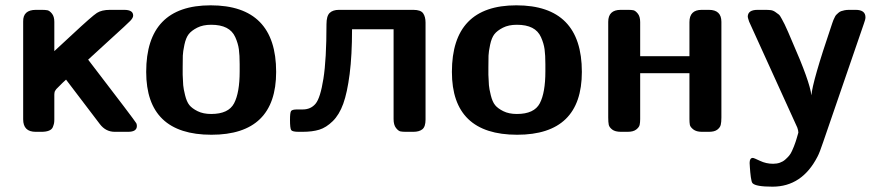

<svg xmlns="http://www.w3.org/2000/svg" viewBox="-20 -495 3298 721"><path d="M67 -414Q66 -458 115 -458H137Q150 -458 158 -456.5Q166 -455 175 -444Q184 -433 184 -413V-303Q210 -327 251 -365Q326 -435 344 -446.5Q362 -458 393 -458H446Q480 -458 480 -437V-436Q480 -428 469 -416.5Q458 -405 394 -347Q345 -302 311 -271Q486 -43 492 -32Q494 -27 494 -22Q494 0 461 0H411Q377 0 355 -29L228 -196Q222 -191 215 -184Q208 -177 205 -174Q202 -171 197.5 -166.5Q193 -162 191.5 -160.5Q190 -159 188 -155.5Q186 -152 185.5 -151Q185 -150 184.5 -146Q184 -142 184 -140Q184 -138 184 -133V-47Q184 -38 183 -32.5Q182 -27 178.5 -18Q175 -9 164 -4.5Q153 0 136 0H114Q67 0 67 -47V-413Z M529 -225Q529 -475 771 -475Q1017 -475 1017 -225Q1017 11 774 11Q529 11 529 -225ZM666 -214Q667 -188 668 -175Q669 -162 675 -137.5Q681 -113 691 -100.5Q701 -88 722 -77.5Q743 -67 773 -67Q838 -67 859 -107Q880 -147 880 -227V-254Q880 -288 877 -310Q874 -332 863.5 -355.5Q853 -379 830.5 -390.5Q808 -402 773 -402Q742 -402 720.5 -391Q699 -380 688.5 -366.5Q678 -353 672.5 -327Q667 -301 666.5 -286Q666 -271 666 -242Z M1069 -45Q1069 -72 1073 -78Q1077 -84 1096 -84H1117Q1147 -84 1165 -105.5Q1183 -127 1194.5 -199.5Q1206 -272 1206 -404Q1206 -435 1218 -446.5Q1230 -458 1253 -458H1532Q1560 -458 1569 -445Q1578 -432 1578 -410V-46Q1578 -19 1566 -9.5Q1554 0 1532 0H1504Q1492 0 1484 -1.5Q1476 -3 1467 -14.5Q1458 -26 1458 -48V-385H1302Q1302 -287 1293 -217Q1284 -147 1269 -105.5Q1254 -64 1229.5 -40Q1205 -16 1179 -8Q1153 0 1116 0H1102Q1078 0 1073.5 -6.5Q1069 -13 1069 -45Z M1677 -225Q1677 -475 1919 -475Q2165 -475 2165 -225Q2165 11 1922 11Q1677 11 1677 -225ZM1814 -214Q1815 -188 1816 -175Q1817 -162 1823 -137.5Q1829 -113 1839 -100.5Q1849 -88 1870 -77.5Q1891 -67 1921 -67Q1986 -67 2007 -107Q2028 -147 2028 -227V-254Q2028 -288 2025 -310Q2022 -332 2011.5 -355.5Q2001 -379 1978.5 -390.5Q1956 -402 1921 -402Q1890 -402 1868.5 -391Q1847 -380 1836.5 -366.5Q1826 -353 1820.5 -327Q1815 -301 1814.5 -286Q1814 -271 1814 -242Z M2264 -54V-413Q2264 -458 2311 -458H2339Q2351 -458 2358.5 -456.5Q2366 -455 2375 -444Q2384 -433 2384 -412V-284H2569V-412Q2569 -458 2615 -458H2642Q2689 -458 2689 -413V-54Q2689 -36 2686.5 -26Q2684 -16 2673.5 -8Q2663 0 2642 0H2616Q2595 0 2583.5 -9Q2572 -18 2570.5 -26.5Q2569 -35 2569 -48V-220H2384V-48Q2384 -35 2382 -26Q2380 -17 2369 -8.5Q2358 0 2337 0H2312Q2290 0 2279 -8.5Q2268 -17 2266 -26.5Q2264 -36 2264 -54Z M2788 -432Q2788 -458 2825 -458H2852Q2865 -458 2874 -457Q2883 -456 2891.5 -450Q2900 -444 2904.5 -440.5Q2909 -437 2916 -423.5Q2923 -410 2926.5 -403.5Q2930 -397 2939.5 -375Q2949 -353 2954 -341Q3021 -189 3027 -137Q3031 -189 3102 -398Q3103 -400 3105.5 -408.5Q3108 -417 3109.5 -419.5Q3111 -422 3114 -429Q3117 -436 3120 -439Q3123 -442 3128 -446.5Q3133 -451 3138.5 -453Q3144 -455 3151.5 -456.5Q3159 -458 3169 -458H3193Q3230 -458 3230 -430Q3230 -422 3224 -406L3071 39Q3058 78 3050 93Q2992 206 2881 206Q2818 206 2806 193Q2802 189 2799.5 170Q2797 151 2796 134L2795 117Q2795 98 2807 98Q2811 98 2834 109Q2857 120 2883 120Q2897 120 2908.5 116Q2920 112 2928.5 104.5Q2937 97 2943 90Q2949 83 2954 72Q2959 61 2961.5 54.5Q2964 48 2967.5 38Q2971 28 2971 27Q2978 4 2978 3Q2978 -5 2974 -16L2793 -414Q2788 -429 2788 -432Z"/></svg>

Font: CMU Sans Serif
Style: Bold
Weight: 700
Version: Version 0.7.0